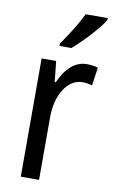

<svg xmlns="http://www.w3.org/2000/svg" viewBox="-87 -813 511 859"><g transform="rotate(10 168.5 -383.0)"><path d="M331 -757V-766H231C209 -721 175 -666 140 -617V-606H194C237 -642 306 -716 331 -757ZM275 -547C219 -547 178 -504 152 -443H147L137 -537H71V0H154V-282C153 -388 204 -464 269 -464C285 -464 301 -462 314 -457L326 -540C309 -545 291 -547 275 -547Z"/></g></svg>

Font: Noto Sans Gujarati UI Condensed
Style: Regular
Weight: 400
Width: 3
Designer: Jelle Bosma - Monotype Design Team, Universal Thirst
Foundry: Monotype Imaging Inc.
Version: Version 2.106